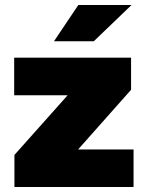

<svg xmlns="http://www.w3.org/2000/svg" viewBox="-20 -752 595 772"><path d="M38 -129 252 -369H37V-520H507V-391L294 -151H517V0H38ZM295 -732H509L357 -586H197Z"/></svg>

Font: Aspekta 1000
Style: Regular
Weight: 1000
Designer: Ivo Dolenc
Version: Version 2.000